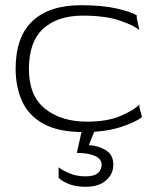

<svg xmlns="http://www.w3.org/2000/svg" viewBox="-20 -497 605 737"><path d="M301 10Q204 10 146.5 -22Q89 -54 64.5 -109Q40 -164 40 -233Q40 -355 104.5 -416Q169 -477 291 -477Q374 -477 429.5 -464Q485 -451 505 -438V-428L515 -381Q496 -399 440 -418Q384 -437 298 -437Q201 -437 146 -387Q91 -337 91 -232Q91 -129 153 -79.5Q215 -30 315 -30Q392 -30 444 -52.5Q496 -75 515 -96V-86L525 -48Q503 -29 444 -9.5Q385 10 301 10ZM309 220Q268 220 241 208Q214 196 205 185V145Q218 156 246 168Q274 180 309 180Q341 180 355.5 167.5Q370 155 370 135Q370 113 344.5 101.5Q319 90 275 90L295 0H345L321 60Q357 62 386 79.5Q415 97 415 135Q415 171 387 195.5Q359 220 309 220Z"/></svg>

Font: Red Rose Light
Style: Regular
Weight: 300
Designer: Jaikishan Patel
Version: Version 1.001; ttfautohint (v1.8.3)